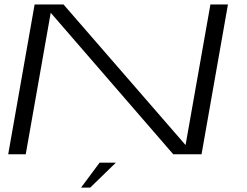

<svg xmlns="http://www.w3.org/2000/svg" viewBox="-20 -695 1112 865"><path d="M17 0 136 -675H266L816 -41.5L928 -675H1007L888 0H760.5L208.5 -637.5L96 0ZM345.1 150.2 428.8 37.8H502.1L386.4 150.2Z"/></svg>

Font: Anybody UltraExpanded Light
Style: Italic
Weight: 300
Width: 9
Italic angle: -10°
Designer: Tyler Finck
Foundry: Etcetera Type Company
Version: Version 1.010; ttfautohint (v1.8.3) -l 8 -r 50 -G 200 -x 14 